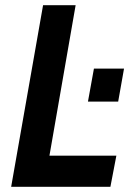

<svg xmlns="http://www.w3.org/2000/svg" viewBox="-20 -720 530 740"><path d="M23 0 146 -700H271.5L161 -65L114.5 -120H428.5L405.5 0ZM319 -328.5 342 -455.5H458L435.5 -328.5Z"/></svg>

Font: Cabin
Style: Bold Italic
Weight: 700
Width: 4
Italic angle: -10°
Designer: Pablo Impallari
Foundry: Pablo Impallari. http://www.impallari.com Igino Marini. http://www.ikern.com
Version: Version 3.001